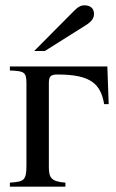

<svg xmlns="http://www.w3.org/2000/svg" viewBox="-20 -699 434 719"><path d="M108 -508H148L302 -605C323 -618 332 -631 332 -647C332 -667 319 -679 297 -679C282 -679 273 -674 255 -656ZM387 -309 382 -450H17V-435C69 -433 79 -430 79 -388V-79C79 -21 68 -19 17 -15V0H225V-15C174 -19 163 -32 163 -72V-388C163 -412 169 -420 195 -420C320 -420 357 -385 370 -309Z"/></svg>

Font: STIX Math
Style: Regular
Weight: 400
Designer: MicroPress Inc., with final additions and corrections provided by Coen Hoffman, Elsevier (retired)
Version: Version 1.1.0